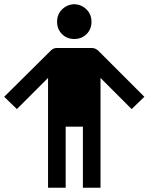

<svg xmlns="http://www.w3.org/2000/svg" viewBox="-20 -804 708 915"><path d="M334 -784.2C357.4 -782.9 377 -774.4 392.6 -758.8C408.2 -743.2 416 -723.6 416 -700.2C416 -676.8 408.2 -657.2 392.6 -641.6C377 -626 357.4 -618.2 334 -618.2C310.5 -618.2 291 -626 275.4 -641.6C259.8 -657.2 252 -676.8 252 -700.2C252 -723.6 259.8 -743.2 275.4 -758.8C291 -774.4 310.5 -782.9 334 -784.2ZM250 -575.2H418C428.4 -575.2 438.2 -571.3 447.3 -563.5L668 -342.8L607.4 -284.2L459 -432.6V90.8H375V-200.2H293V90.8H209V-432.6L60.5 -284.2L0 -342.8L222.7 -563.5C230.5 -571.3 239.6 -575.2 250 -575.2Z"/></svg>

Font: CaskaydiaCove Nerd Font
Style: Regular
Weight: 400
Designer: Aaron Bell
Foundry: Saja Typeworks
Version: Version 2111.1;Nerd Fonts 2.3.3